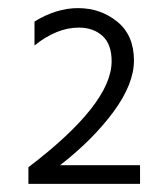

<svg xmlns="http://www.w3.org/2000/svg" viewBox="-20 -845 405 473"><path d="M325 -392H50V-433Q255 -589 255 -694Q255 -736 232.5 -756.5Q210 -777 174 -777Q120 -777 65 -733V-792Q119 -825 172 -825Q228 -825 269 -791.5Q310 -758 310 -696Q310 -638 259.5 -569.5Q209 -501 128 -438H325Z"/></svg>

Font: Hind Guntur Light
Style: Regular
Weight: 300
Designer: Manushi Parikh, Hitesh Malaviya
Foundry: Indian Type Foundry
Version: Version 1.002;PS 1.0;hotconv 1.0.86;makeotf.lib2.5.63406; tt